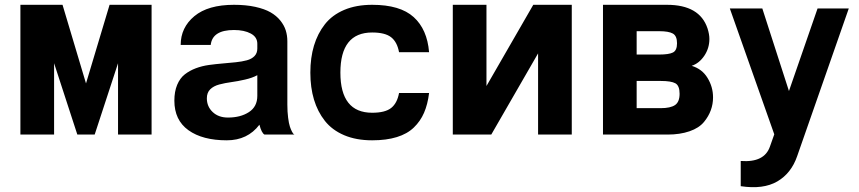

<svg xmlns="http://www.w3.org/2000/svg" viewBox="-20 -560 3576 799"><path d="M374 0H301.8L205.1 -296.9V0H64.9V-540H240.2L337.9 -212.9L436 -540H610.8V0H471.2V-296.9Z M1050.8 -377.9Q1050.8 -405.8 1023.7 -420.4Q996.6 -435.1 953.6 -435.1Q863.8 -435.1 856.9 -373H731.9Q731.9 -445.3 788.8 -492.7Q845.7 -540 953.6 -540Q1003.4 -540 1042.2 -531.5Q1081.1 -522.9 1105.7 -508.8Q1130.4 -494.6 1146.5 -474.6Q1162.6 -454.6 1169.2 -433.3Q1175.8 -412.1 1175.8 -388.2V-125Q1175.8 -94.2 1179 -70.1Q1182.1 -45.9 1186.3 -33.4Q1190.4 -21 1194.8 -12.7Q1199.2 -4.4 1202.1 -2L1205.6 0H1080.6Q1068.4 -6.8 1059.6 -41Q1010.3 23.9 923.8 23.9Q822.8 23.9 764.2 -18.1Q705.6 -60.1 705.6 -141.1Q705.6 -179.2 717.3 -207Q729 -234.9 749 -250.5Q769 -266.1 794.9 -275.9Q820.8 -285.6 849.6 -289.6Q878.4 -293.5 907 -295.9Q935.5 -298.3 961.4 -301Q987.3 -303.7 1007.3 -309.1Q1027.3 -314.5 1039.1 -326.7Q1050.8 -338.9 1050.8 -357.9ZM1050.8 -161.1V-247.1Q1030.3 -235.8 999.5 -228.8Q968.8 -221.7 942.9 -218.3Q917 -214.8 892.8 -208.5Q868.7 -202.1 854.7 -188.2Q840.8 -174.3 840.8 -150.9Q840.8 -116.7 865 -93.8Q889.2 -70.8 928.7 -70.8Q981 -70.8 1015.9 -93.5Q1050.8 -116.2 1050.8 -161.1Z M1528.8 -424.8Q1396.5 -424.8 1396.5 -257.8Q1396.5 -90.8 1528.8 -90.8Q1582.5 -90.8 1607.7 -110.6Q1632.8 -130.4 1640.6 -172.9H1765.6Q1759.8 -125.5 1744.6 -90.6Q1729.5 -55.7 1702.1 -29.3Q1674.8 -2.9 1631.3 10.5Q1587.9 23.9 1528.8 23.9Q1462.4 23.9 1412.4 2.7Q1362.3 -18.6 1332 -56.9Q1301.8 -95.2 1286.6 -145.5Q1271.5 -195.8 1271.5 -257.8Q1271.5 -319.8 1286.6 -370.1Q1301.8 -420.4 1332 -459Q1362.3 -497.6 1412.4 -518.8Q1462.4 -540 1528.8 -540Q1645 -540 1701.4 -489Q1757.8 -438 1765.6 -342.8H1640.6Q1632.8 -385.3 1607.7 -405Q1582.5 -424.8 1528.8 -424.8Z M1864.3 -540H2004.4V-202.1L2199.2 -540H2359.4V0H2219.2V-337.9L2024.4 0H1864.3Z M2932.1 -397.9Q2932.1 -359.4 2910.9 -327.9Q2889.6 -296.4 2858.4 -286.1Q2901.9 -272.9 2924.3 -235.8Q2947.3 -198.2 2947.3 -154.8Q2947.3 -98.6 2910.2 -53.2Q2889.2 -27.3 2849.4 -13.7Q2809.6 0 2758.3 0H2489.3V-540H2755.4Q2891.6 -540 2924.3 -441.9Q2932.1 -417.5 2932.1 -397.9ZM2797.4 -379.9Q2797.4 -410.6 2780 -420.4Q2762.7 -430.2 2723.1 -430.2H2629.4V-333H2723.1Q2763.7 -333 2780.5 -341.6Q2797.4 -350.1 2797.4 -379.9ZM2808.1 -169.9Q2808.1 -203.6 2790.5 -213.4Q2772.9 -223.1 2729.5 -223.1H2629.4V-109.9H2729.5Q2770 -109.9 2789.1 -122.8Q2808.1 -135.7 2808.1 -169.9Z M3062.5 109.9Q3161.1 117.2 3184.1 49.8L3202.1 -1L3017.1 -524.9H3152.3L3263.2 -181.2L3382.3 -524.9H3512.2L3297.4 89.8Q3272.9 161.1 3214.6 195.1Q3156.2 229 3062.5 214.8Z"/></svg>

Font: Miedinger*
Style: Bold
Weight: 700
Version: Version 001.000